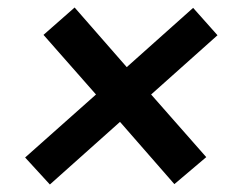

<svg xmlns="http://www.w3.org/2000/svg" viewBox="-20 -588 638 512"><path d="M495 -567 560 -494 383 -336 530 -169 445 -97 300 -263 113 -96 47 -168 236 -336 96 -495 179 -568 318 -409Z"/></svg>

Font: Aleo ExtraBold
Style: Italic
Weight: 800
Italic angle: -7°
Designer: Alessio Laiso
Foundry: Alessio Laiso
Version: Version 2.001;gftools[0.9.29]